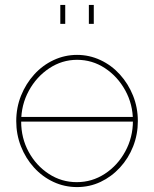

<svg xmlns="http://www.w3.org/2000/svg" viewBox="-20 -750 626 780"><path d="M56 -256V-275H534V-256ZM293 10Q242 10 197 -11Q152 -32 118 -69.5Q84 -107 65 -155.5Q46 -204 46 -258Q46 -313 65.5 -361.5Q85 -410 119 -447.5Q153 -485 198 -506Q243 -527 293 -527Q343 -527 388 -506Q433 -485 467 -447.5Q501 -410 520.5 -361.5Q540 -313 540 -258Q540 -204 521 -155.5Q502 -107 467.5 -69.5Q433 -32 388.5 -11Q344 10 293 10ZM66 -256Q66 -189 96.5 -133Q127 -77 178.5 -43.5Q230 -10 292 -10Q354 -10 406 -44Q458 -78 489 -135Q520 -192 520 -259Q520 -326 489 -382.5Q458 -439 406.5 -473Q355 -507 293 -507Q232 -507 180 -472.5Q128 -438 97 -381Q66 -324 66 -256ZM225 -653V-730H245V-653ZM341 -653V-730H361V-653Z"/></svg>

Font: Raleway Thin
Style: Regular
Weight: 100
Designer: Matt McInerney, Pablo Impallari, Rodrigo Fuenzalida
Foundry: Matt McInerney, Pablo Impallari, Rodrigo Fuenzalida
Version: Version 4.026